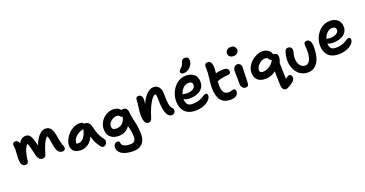

<svg xmlns="http://www.w3.org/2000/svg" viewBox="-45 -1888 6168 3244"><g transform="rotate(-20 3039.0 -266.5)"><path d="M148.9 -79.1Q126 -79.1 109.4 -90.6Q92.8 -102.1 83.7 -122.1Q74.7 -142.1 70.8 -165.5Q66.9 -189 66.9 -216.8Q66.9 -247.6 71.5 -303.5Q76.2 -359.4 76.2 -389.2Q76.2 -404.3 72.5 -432.1Q68.8 -460 68.8 -472.2Q68.8 -488.8 82 -500.5Q95.2 -512.2 117.2 -512.2Q169.9 -512.2 187 -454.1Q209.5 -495.6 242.9 -518.3Q276.4 -541 316.9 -541Q367.2 -541 395 -500.2Q422.9 -459.5 441.9 -377.9Q450.7 -341.8 458 -314.9Q495.1 -418.5 551.3 -479.7Q607.4 -541 668 -541Q734.4 -541 768.8 -490.5Q803.2 -439.9 817.9 -328.1Q825.2 -276.4 834.7 -238.8Q844.2 -201.2 851.6 -185.8Q858.9 -170.4 864 -156Q869.1 -141.6 869.1 -127.9Q869.1 -105 854.2 -91.6Q839.4 -78.1 813 -78.1Q720.2 -78.1 696.8 -240.2Q685.1 -321.3 676.5 -356Q668 -390.6 655.8 -410.2Q611.8 -366.7 582.5 -301.5Q553.2 -236.3 522.9 -129.9Q517.1 -105.5 500 -92.3Q482.9 -79.1 460 -79.1Q435.1 -79.1 416.7 -89.4Q398.4 -99.6 386 -120.8Q373.5 -142.1 365.5 -168Q357.4 -193.8 350.1 -231.9Q335 -306.6 324 -342.8Q313 -378.9 296.9 -403.8Q256.8 -357.4 236.1 -289.1Q215.3 -220.7 205.1 -127.9Q199.2 -79.1 148.9 -79.1Z M1113.3 7.8Q1038.6 7.8 993.9 -30.3Q949.2 -68.4 949.2 -132.8Q949.2 -183.6 974.4 -237.1Q999.5 -290.5 1039.8 -332.8Q1080.1 -375 1135.5 -402.1Q1190.9 -429.2 1247.1 -429.2Q1301.3 -429.2 1317.4 -393.1Q1329.1 -395 1334 -395Q1367.2 -395 1391.4 -375.2Q1415.5 -355.5 1424.3 -324.2Q1426.3 -317.9 1435.5 -283.2Q1444.8 -248.5 1446.8 -241.9Q1448.7 -235.4 1457.3 -207.5Q1465.8 -179.7 1470.2 -170.4Q1474.6 -161.1 1483.9 -138.4Q1493.2 -115.7 1501.7 -102.5Q1510.3 -89.4 1522.2 -70.6Q1534.2 -51.8 1548.3 -34.2Q1559.1 -20.5 1560.1 -0.2Q1561 20 1553.5 38.3Q1545.9 56.6 1529.5 69.8Q1513.2 83 1492.2 83Q1466.8 83 1449.2 61Q1408.2 8.3 1383.5 -38.6Q1358.9 -85.4 1343.3 -155.8Q1305.2 -70.3 1244.1 -31.2Q1183.1 7.8 1113.3 7.8ZM1078.1 -124V-123Q1092.3 -118.2 1116.2 -118.2Q1167.5 -118.2 1210.2 -169.2Q1252.9 -220.2 1272.9 -314Q1183.6 -295.9 1130.9 -242.7Q1078.1 -189.5 1078.1 -124Z M1947.3 326.2Q1882.8 326.2 1832.3 315.4Q1781.7 304.7 1751.5 288.1Q1721.2 271.5 1701.7 249.3Q1682.1 227.1 1675 206.1Q1668 185.1 1668 163.1Q1668 128.4 1688 104.7Q1708 81.1 1739.3 81.1Q1779.3 81.1 1779.3 117.2Q1779.3 154.8 1819.1 177Q1858.9 199.2 1938 199.2Q1988.3 199.2 2009.3 173.3Q2030.3 147.5 2030.3 94.2Q2030.3 74.7 2028.8 54.7Q2027.3 34.7 2025.6 21.2Q2023.9 7.8 2019.5 -13.4Q2015.1 -34.7 2013.2 -43Q2011.2 -51.3 2005.4 -75.2Q1999.5 -99.1 1998 -105Q1964.8 -51.3 1911.4 -25.6Q1857.9 0 1798.3 0Q1703.6 0 1649.4 -50Q1595.2 -100.1 1595.2 -190.9Q1595.2 -244.6 1616.7 -293.7Q1638.2 -342.8 1673.8 -377.9Q1709.5 -413.1 1757.3 -434.1Q1805.2 -455.1 1856 -455.1Q1950.2 -455.1 1984.4 -394Q1993.7 -404.8 2016.1 -404.8Q2054.2 -404.8 2075.4 -381.8Q2096.7 -358.9 2099.1 -326.2Q2103.5 -273.4 2114.3 -217.8Q2125 -162.1 2135 -122.6Q2145 -83 2153.1 -22.7Q2161.1 37.6 2161.1 103Q2161.1 207.5 2105 266.8Q2048.8 326.2 1947.3 326.2ZM1725.1 -198.2Q1725.1 -130.9 1798.3 -130.9Q1864.3 -130.9 1909.4 -169.2Q1954.6 -207.5 1968.3 -284.2H1967.3Q1957 -284.2 1949.2 -288.8Q1941.4 -293.5 1935.1 -300.3Q1928.7 -307.1 1921.9 -314Q1915 -320.8 1903.3 -325.4Q1891.6 -330.1 1876 -330.1Q1819.8 -330.1 1772.5 -288.6Q1725.1 -247.1 1725.1 -198.2Z M2762.7 -22.9Q2700.7 -22.9 2667.2 -104Q2633.8 -185.1 2633.8 -345.2Q2633.8 -424.3 2619.6 -448.2H2612.8Q2587.9 -448.2 2552.5 -403.8Q2517.1 -359.4 2480.2 -279.8Q2443.4 -200.2 2416.5 -106.9Q2405.8 -68.8 2390.1 -53.5Q2374.5 -38.1 2346.7 -38.1Q2305.2 -38.1 2283.9 -82.3Q2262.7 -126.5 2262.7 -200.2Q2262.7 -261.2 2275.1 -338.9Q2287.6 -416.5 2287.6 -471.2Q2287.6 -495.6 2300 -509.3Q2312.5 -522.9 2336.4 -522.9Q2367.2 -522.9 2387 -500.2Q2406.7 -477.5 2406.7 -435.1Q2406.7 -404.8 2397.5 -352.1Q2445.3 -460.9 2504.9 -518.1Q2564.5 -575.2 2624.5 -575.2Q2685.5 -575.2 2721.2 -531.7Q2756.8 -488.3 2756.8 -418.9Q2756.8 -291.5 2766.4 -228Q2775.9 -164.6 2804.7 -138.2Q2826.7 -117.7 2826.7 -87.9Q2826.7 -60.5 2808.1 -41.7Q2789.6 -22.9 2762.7 -22.9Z M3191.4 -621.1Q3164.1 -621.1 3150.1 -632.1Q3136.2 -643.1 3136.2 -662.1Q3136.2 -676.8 3144.3 -688.5Q3152.3 -700.2 3171.4 -716.8Q3193.4 -735.8 3204.6 -754.9Q3215.8 -773.9 3225.6 -805.2Q3236.3 -835.4 3252.2 -847.2Q3268.1 -858.9 3292.5 -858.9Q3360.4 -858.9 3360.4 -791Q3360.4 -747.6 3335.4 -707.8Q3310.5 -668 3271.5 -644.5Q3232.4 -621.1 3191.4 -621.1ZM3165.5 43Q3099.6 43 3049.3 23.4Q2999 3.9 2968 -31.5Q2937 -66.9 2921.6 -114Q2906.2 -161.1 2906.2 -219.2Q2906.2 -260.3 2916 -302.5Q2925.8 -344.7 2943.4 -383.8Q2960.9 -422.9 2988 -457Q3015.1 -491.2 3047.9 -516.4Q3080.6 -541.5 3122.1 -556.2Q3163.6 -570.8 3208.5 -570.8Q3298.8 -570.8 3352.5 -523.4Q3406.2 -476.1 3406.2 -387.2Q3406.2 -337.9 3385 -298.6Q3363.8 -259.3 3326.9 -234.9Q3290 -210.4 3242.7 -197.8Q3195.3 -185.1 3141.6 -185.1Q3068.8 -185.1 3036.1 -212.9Q3037.1 -148.4 3064.2 -115.2Q3091.3 -82 3153.3 -82Q3200.2 -82 3240 -90.8Q3279.8 -99.6 3305.2 -112.1Q3330.6 -124.5 3350.6 -137Q3370.6 -149.4 3387.5 -158.2Q3404.3 -167 3417.5 -167Q3450.2 -167 3450.2 -124Q3450.2 -95.2 3428.5 -65.7Q3406.7 -36.1 3370.1 -12Q3333.5 12.2 3279.3 27.6Q3225.1 43 3165.5 43ZM3208.5 -439.9Q3153.3 -439.9 3110.1 -398.2Q3066.9 -356.4 3048.3 -292Q3054.7 -292 3080.6 -287.6Q3106.4 -283.2 3128.4 -283.2Q3194.8 -283.2 3236.6 -310.1Q3278.3 -336.9 3278.3 -379.9Q3278.3 -439.9 3208.5 -439.9Z M3780.3 71.8Q3550.3 71.8 3550.3 -227.1Q3550.3 -285.2 3561.5 -366.5Q3572.8 -447.8 3574.2 -480Q3576.2 -510.7 3574.5 -551.8Q3572.8 -592.8 3573.2 -604Q3574.2 -627.4 3588.1 -642.8Q3602.1 -658.2 3630.4 -658.2Q3672.4 -658.2 3691.4 -620.1Q3710.4 -582 3707 -501Q3706.1 -475.6 3700.2 -434.1Q3770.5 -453.1 3840.3 -453.1Q3886.2 -453.1 3908.7 -434.8Q3931.2 -416.5 3931.2 -384.8Q3931.2 -363.3 3918 -350.8Q3904.8 -338.4 3881.3 -336.9Q3816.9 -332.5 3773.2 -323.7Q3729.5 -314.9 3683.1 -296.9Q3680.2 -266.6 3680.2 -231.9Q3680.2 -137.7 3708.5 -97.9Q3736.8 -58.1 3795.4 -58.1Q3821.3 -58.1 3845.5 -67.1Q3869.6 -76.2 3881.3 -76.2Q3923.3 -76.2 3923.3 -26.9Q3923.3 17.1 3887 44.4Q3850.6 71.8 3780.3 71.8Z M4081.1 -604Q4040 -604 4015.1 -626.2Q3990.2 -648.4 3990.2 -682.1Q3990.2 -720.2 4017.6 -743.7Q4044.9 -767.1 4088.9 -767.1Q4128.4 -767.1 4151.9 -742.4Q4175.3 -717.8 4175.3 -686Q4175.3 -651.4 4149.9 -627.7Q4124.5 -604 4081.1 -604ZM4094.2 -34.2Q4058.6 -34.2 4035.9 -60.5Q4013.2 -86.9 4013.2 -125Q4013.2 -198.2 4011.7 -267.3Q4010.3 -336.4 4010.3 -361.8Q4010.3 -399.9 4033 -426.5Q4055.7 -453.1 4089.8 -453.1Q4119.6 -453.1 4139.2 -432.9Q4158.7 -412.6 4159.2 -376Q4159.7 -348.6 4154.3 -233.6Q4148.9 -118.7 4148.9 -92.8Q4148.9 -65.4 4135 -49.8Q4121.1 -34.2 4094.2 -34.2Z M4721.7 222.2Q4693.8 222.2 4674.3 199.2Q4654.8 176.3 4653.8 148.9Q4652.8 116.2 4650.1 57.1Q4647.5 -2 4646.5 -40.5Q4645.5 -79.1 4646.5 -126Q4569.8 -58.1 4453.6 -58.1Q4362.8 -58.1 4314.7 -106Q4266.6 -153.8 4266.6 -235.8Q4266.6 -287.6 4292.5 -339.1Q4318.4 -390.6 4359.9 -429Q4401.4 -467.3 4456.5 -491.2Q4511.7 -515.1 4566.9 -515.1Q4625 -515.1 4666.3 -482.9Q4707.5 -450.7 4718.8 -404.8L4721.7 -405.8Q4756.3 -405.8 4777.1 -385.7Q4797.9 -365.7 4797.9 -333Q4797.9 -281.7 4771.5 -229Q4772 -190.9 4779.8 59.1Q4811 35.2 4825.4 27.1Q4839.8 19 4853.5 19Q4873 19 4886.5 35.6Q4899.9 52.2 4899.9 75.2Q4899.9 97.7 4891.6 113.5Q4883.3 129.4 4865.7 144Q4830.1 174.3 4789.6 198.2Q4749 222.2 4721.7 222.2ZM4400.9 -231Q4400.9 -186 4454.6 -186Q4521 -186 4577.1 -222.7Q4633.3 -259.3 4664.6 -323.2Q4641.6 -324.7 4626.5 -349.1Q4613.8 -369.6 4601.1 -377.9Q4588.4 -386.2 4566.9 -386.2Q4526.9 -386.2 4488 -363Q4449.2 -339.8 4425 -303.5Q4400.9 -267.1 4400.9 -231Z M5170.4 85.9Q5118.7 85.9 5074.5 67.9Q5030.3 49.8 5000 19.8Q4969.7 -10.3 4948.2 -50.3Q4926.8 -90.3 4916.7 -133.8Q4906.7 -177.2 4906.7 -222.2Q4906.7 -314 4936.5 -388.2Q4949.2 -424.8 4990.7 -424.8Q5021 -424.8 5040.3 -405.3Q5059.6 -385.7 5059.6 -355Q5059.6 -338.4 5048.6 -297.1Q5037.6 -255.9 5037.6 -217.8Q5037.6 -137.7 5073.5 -88.9Q5109.4 -40 5168.5 -40Q5222.2 -40 5251.5 -101.1Q5280.8 -162.1 5280.8 -263.2Q5280.8 -289.1 5278.1 -320.8Q5275.4 -352.5 5275.4 -367.2Q5275.4 -396.5 5286.9 -411.1Q5298.3 -425.8 5326.7 -425.8Q5366.7 -425.8 5387.7 -391.4Q5408.7 -356.9 5408.7 -279.8Q5408.7 -102.1 5344 -8.1Q5279.3 85.9 5170.4 85.9Z M5765.1 -24.9Q5700.7 -24.9 5651.6 -43.2Q5602.5 -61.5 5572.5 -95Q5542.5 -128.4 5527.3 -173.1Q5512.2 -217.8 5512.2 -272.9Q5512.2 -320.3 5525.4 -368.2Q5538.6 -416 5564.5 -459Q5590.3 -502 5625.5 -535.2Q5660.6 -568.4 5708 -588.1Q5755.4 -607.9 5808.1 -607.9Q5895 -607.9 5947.3 -562Q5999.5 -516.1 5999.5 -431.2Q5999.5 -384.8 5978.5 -348.1Q5957.5 -311.5 5921.4 -288.3Q5885.3 -265.1 5838.4 -253.2Q5791.5 -241.2 5738.3 -241.2Q5674.3 -241.2 5642.1 -265.1V-263.2Q5642.1 -205.6 5668.2 -175.3Q5694.3 -145 5754.4 -145Q5810.1 -145 5855.7 -158Q5901.4 -170.9 5925 -186Q5948.7 -201.2 5971.4 -214.1Q5994.1 -227.1 6009.3 -227.1Q6043.5 -227.1 6043.5 -184.1Q6043.5 -157.2 6022.2 -128.9Q6001 -100.6 5964.8 -77.6Q5928.7 -54.7 5875.7 -39.8Q5822.8 -24.9 5765.1 -24.9ZM5808.1 -481.9Q5754.9 -481.9 5713.4 -442.4Q5671.9 -402.8 5653.3 -341.8Q5657.2 -341.3 5670.2 -339.1Q5683.1 -336.9 5696.5 -335.4Q5710 -334 5725.1 -334Q5789.1 -334 5831.3 -359.6Q5873.5 -385.3 5873.5 -424.8Q5873.5 -481.9 5808.1 -481.9Z"/></g></svg>

Font: Shantell Sans Irregular Bouncy
Style: Regular
Weight: 600
Designer: Stephen Nixon, Anya Danilova, Shantell Martin
Foundry: Arrow Type
Version: Version 1.006;[9816181b4]